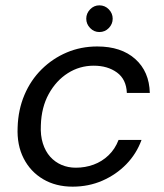

<svg xmlns="http://www.w3.org/2000/svg" viewBox="-20 -687 614 719"><path d="M252 12Q189 12 141.5 -16Q94 -44 68.5 -94Q43 -144 46 -210Q48 -276 71.5 -331.5Q95 -387 136 -427.5Q177 -468 230 -490.5Q283 -513 344 -513Q434 -513 486.5 -466Q539 -419 541 -339H455Q453 -390 418 -415.5Q383 -441 331 -441Q278 -441 234 -413Q190 -385 162.5 -335Q135 -285 133 -218Q131 -180 140.5 -150Q150 -120 168 -100Q186 -80 210.5 -69.5Q235 -59 264 -59Q299 -59 330.5 -70.5Q362 -82 386.5 -105.5Q411 -129 424 -163H510Q491 -111 453 -72Q415 -33 363.5 -10.5Q312 12 252 12ZM352 -567Q332 -567 317.5 -582Q303 -597 303 -617Q303 -637 317.5 -652Q332 -667 352 -667Q373 -667 387.5 -652Q402 -637 402 -617Q402 -597 387.5 -582Q373 -567 352 -567Z"/></svg>

Font: DM Sans 17pt
Style: Italic
Weight: 400
Italic angle: -10°
Version: Version 4.004;gftools[0.9.30]